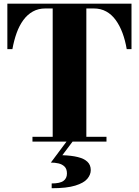

<svg xmlns="http://www.w3.org/2000/svg" viewBox="-20 -770 755 1044"><path d="M156.5 0V-26H266.5V-724H226.5Q188.5 -724 158.8 -707.5Q129 -691 107 -661Q85 -631 70.5 -590.8Q56 -550.5 47.5 -503H20V-750H695V-503H669Q661 -550.5 646 -590.8Q631 -631 609.2 -661Q587.5 -691 557.8 -707.5Q528 -724 490 -724H449.5V-26H559V0ZM261 253.5V227.5Q305.5 227.5 324.8 213.8Q344 200 344 173.5Q344 148.5 331 135.8Q318 123 298 118.5Q278 114 256.5 114L345 -4.5H378L319 74Q368.5 75.5 403 84Q437.5 92.5 455.5 109.8Q473.5 127 473.5 155Q473.5 180 454.5 202.5Q435.5 225 389.2 239.2Q343 253.5 261 253.5Z"/></svg>

Font: Bodoni Moda 9pt ExtraBold
Style: Regular
Weight: 800
Designer: Owen Earl
Foundry: indestructible type
Version: Version 2.005